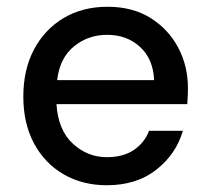

<svg xmlns="http://www.w3.org/2000/svg" viewBox="-20 -536 619 568"><path d="M296 12Q224 12 168 -20.5Q112 -53 80.5 -112Q49 -171 49 -250Q49 -330 80.5 -389.5Q112 -449 168 -482.5Q224 -516 298 -516Q372 -516 425 -483Q478 -450 507 -395.5Q536 -341 536 -275Q536 -265 535.5 -253.5Q535 -242 534 -228H147Q152 -151 195.5 -111Q239 -71 296 -71Q344 -71 375.5 -92Q407 -113 421 -149H521Q501 -80 442.5 -34Q384 12 296 12ZM297 -433Q241 -433 199 -399Q157 -365 149 -299H436Q433 -362 394 -397.5Q355 -433 297 -433Z"/></svg>

Font: DM Sans Medium
Style: Regular
Weight: 500
Designer: Colophon Foundry, Jonny Pinhorn
Foundry: Colophon Foundry
Version: Version 4.004; ttfautohint (v1.8.4.7-5d5b)